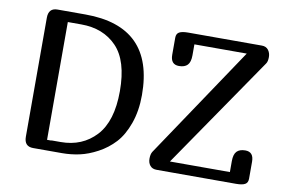

<svg xmlns="http://www.w3.org/2000/svg" viewBox="-75 -838 1435 968"><g transform="rotate(10 642.5 -354.5)"><path d="M100 -659Q100 -709 146 -709H289Q640 -709 640 -358Q640 -277 617 -212.5Q594 -148 558 -109Q522 -70 474.5 -44.5Q427 -19 383 -9.5Q339 0 294 0H146Q100 0 100 -50ZM778 0Q756 0 744.5 -14Q733 -28 733 -49Q733 -72 741 -85L1124 -656H856V-600Q856 -565 841.5 -550Q827 -535 798 -535Q755 -535 755 -585V-672Q755 -693 769.5 -701Q784 -709 815 -709H1192Q1214 -709 1225.5 -694Q1237 -679 1237 -658Q1237 -635 1229 -624L837 -53H1144V-109Q1144 -144 1158.5 -159Q1173 -174 1202 -174Q1245 -174 1245 -124V-37Q1245 -16 1230.5 -8Q1216 0 1185 0ZM208 -656V-53H230V-54H277Q388 -54 457.5 -129Q527 -204 527 -358Q527 -514 458.5 -585Q390 -656 277 -656Z"/></g></svg>

Font: Marmelad
Style: Regular
Weight: 400
Designer: Manvel Shmavonyan
Foundry: Cyreal
Version: Version 1.001;PS 001.001;hotconv 1.0.88;makeotf.lib2.5.64775